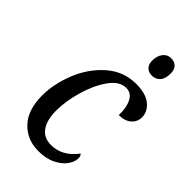

<svg xmlns="http://www.w3.org/2000/svg" viewBox="-231 -827 914 914"><g transform="rotate(45 226.5 -370.0)"><path d="M43 -190Q43 -269 76.5 -352Q110 -435 173.5 -490.5Q237 -546 322 -546Q386 -546 419.5 -518.5Q453 -491 453 -453Q453 -422 430 -402Q407 -382 367 -382Q369 -433 352 -466Q335 -499 301 -499Q256 -499 219.5 -447.5Q183 -396 162 -322.5Q141 -249 141 -187Q141 -123 166 -88Q191 -53 239 -53Q315 -53 368 -124Q377 -118 377 -101Q377 -77 359 -51.5Q341 -26 305 -8Q269 10 217 10Q141 10 92 -41.5Q43 -93 43 -190ZM296 -679Q296 -710 311.5 -730Q327 -750 352 -750Q375 -750 388.5 -736.5Q402 -723 402 -697Q402 -660 385.5 -643Q369 -626 346 -626Q323 -626 309.5 -639.5Q296 -653 296 -679Z"/></g></svg>

Font: Noto Serif Narrow
Style: Italic
Weight: 400
Width: 4
Italic angle: -12°
Designer: Monotype Design Team
Foundry: Monotype Imaging Inc.
Version: Version 1.001